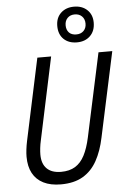

<svg xmlns="http://www.w3.org/2000/svg" viewBox="-64 -1027 718 1083"><g transform="rotate(-5 295.0 -486.0)"><path d="M236.8 9.8Q178.2 9.8 137.9 -10.5Q97.7 -30.8 77.1 -69.1Q56.6 -107.4 56.6 -162.6Q56.6 -180.2 59.3 -203.1Q62 -226.1 67.4 -251.5L166 -713.9H244.1L145 -247.1Q140.1 -226.1 137.7 -204.6Q135.3 -183.1 135.3 -167.5Q135.3 -115.7 163.1 -88.1Q190.9 -60.5 243.7 -60.5Q291.5 -60.5 323.7 -80.3Q356 -100.1 376.7 -140.1Q397.5 -180.2 410.6 -240.7L512.2 -713.9H590.3L487.3 -233.9Q471.7 -158.2 441.4 -103.5Q411.1 -48.8 361.3 -19.5Q311.5 9.8 236.8 9.8ZM396.5 -780.3Q349.6 -780.3 321.5 -807.4Q293.5 -834.5 293.5 -881.8Q293.5 -928.2 322.3 -955.3Q351.1 -982.4 396.5 -982.4Q442.9 -982.4 471.4 -955.3Q500 -928.2 500 -883.3Q500 -835.9 471.4 -808.1Q442.9 -780.3 396.5 -780.3ZM397 -825.2Q422.4 -825.2 438 -840.6Q453.6 -856 453.6 -881.8Q453.6 -907.2 438 -922.9Q422.4 -938.5 397 -938.5Q371.6 -938.5 356.2 -922.9Q340.8 -907.2 340.8 -881.8Q340.8 -856 355.2 -840.6Q369.6 -825.2 397 -825.2Z"/></g></svg>

Font: Open Sans SemiCondensed
Style: Italic
Weight: 400
Width: 4
Italic angle: -12°
Designer: Monotype Design Team
Foundry: Monotype Imaging Inc.
Version: Version 3.000